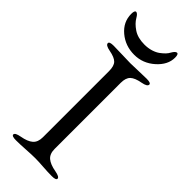

<svg xmlns="http://www.w3.org/2000/svg" viewBox="-273 -885 929 929"><g transform="rotate(45 191.5 -420.5)"><path d="M63 -825Q76 -802 105.5 -782Q135 -762 181 -762Q206 -762 227 -768.5Q248 -775 262 -785.5Q276 -796 285 -805.5Q294 -815 299 -825Q311 -846 321 -846Q331 -846 331 -822Q331 -773 285.5 -732.5Q240 -692 181 -692Q120 -692 75.5 -729.5Q31 -767 31 -822Q31 -846 41 -846Q51 -846 63 -825ZM151 -550Q151 -585 136.5 -600Q122 -615 84 -622Q51 -628 51 -642Q51 -653 80 -653Q108 -653 141.5 -651.5Q175 -650 197 -650Q217 -650 247.5 -651.5Q278 -653 306 -653Q335 -653 335 -642Q335 -628 302 -622Q263 -615 247 -599.5Q231 -584 231 -550V-98Q231 -64 250.5 -47.5Q270 -31 310 -24Q343 -18 343 -6Q343 5 314 5Q286 5 252.5 2.5Q219 0 197 0Q172 0 134 2.5Q96 5 69 5Q40 5 40 -6Q40 -18 73 -24Q113 -31 132 -47.5Q151 -64 151 -98Z"/></g></svg>

Font: EB Garamond
Style: SC
Weight: 400
Version: Version 000.010